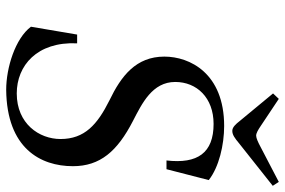

<svg xmlns="http://www.w3.org/2000/svg" viewBox="-174 -754 943 636"><g transform="rotate(90 298.0 -436.5)"><path d="M290 -869 381 -759C392 -745 402 -734 414 -734C427 -734 438 -742 456 -757L596 -868L583 -888L466 -827C453 -820 438 -813 430 -813C421 -813 410 -820 398 -828L308 -888ZM69 -67C108 -15 205 15 278 15C472 13 531 -99 531 -206C531 -296 482 -353 381 -405C323 -435 252 -469 252 -545C252 -616 304 -672 391 -672C487 -672 524 -619 512 -516H541L577 -656C534 -690 460 -707 398 -707C223 -707 168 -593 168 -509C168 -415 232 -366 313 -327C393 -287 441 -245 441 -165C441 -94 390 -20 290 -20C198 -20 118 -87 124 -220H95Z"/></g></svg>

Font: Heuristica
Style: Italic
Weight: 400
Italic angle: -13°
Version: Version 1.0.1